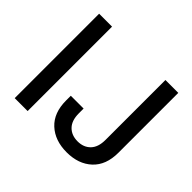

<svg xmlns="http://www.w3.org/2000/svg" viewBox="-166 -944 1170 1170"><g transform="rotate(45 418.5 -359.5)"><path d="M189.5 -727.5V0H78.1V-727.5ZM535.2 9.8Q433.6 9.8 371.6 -47.6Q309.6 -105 309.6 -211.4V-252H419.9V-210.9Q419.9 -148.9 451.4 -116.7Q482.9 -84.5 535.2 -84.5Q586.9 -84.5 618.2 -116.7Q649.4 -148.9 649.4 -210.9V-727.5H760.3V-211.4Q760.3 -105 698.5 -47.6Q636.7 9.8 535.2 9.8Z"/></g></svg>

Font: Inter 17pt Medium
Style: Regular
Weight: 500
Version: Version 4.001;git-66647c0bb